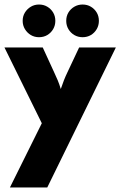

<svg xmlns="http://www.w3.org/2000/svg" viewBox="-22 -639 537 857"><path d="M22.2 197.9 164.6 -88.9 -2.1 -427.1H168.8L220.1 -315.3Q228.5 -297.9 235.8 -280.2Q243.1 -262.5 249.3 -241.7Q256.2 -262.5 263.2 -280.2Q270.1 -297.9 278.5 -315.3L331.2 -427.1H495.1L188.9 197.9ZM152.1 -472.9Q131.9 -472.9 115.6 -482.6Q99.3 -492.4 89.2 -509Q79.2 -525.7 79.2 -545.8Q79.2 -566.7 89.2 -583Q99.3 -599.3 115.6 -609Q131.9 -618.8 152.1 -618.8Q172.9 -618.8 189.2 -609Q205.6 -599.3 215.3 -583Q225 -566.7 225 -545.8Q225 -525.7 215.3 -509Q205.6 -492.4 189.2 -482.6Q172.9 -472.9 152.1 -472.9ZM346.5 -472.9Q326.4 -472.9 309.7 -482.6Q293.1 -492.4 283.3 -509Q273.6 -525.7 273.6 -545.8Q273.6 -566.7 283.3 -583Q293.1 -599.3 309.7 -609Q326.4 -618.8 346.5 -618.8Q367.4 -618.8 383.7 -609Q400 -599.3 409.7 -583Q419.4 -566.7 419.4 -545.8Q419.4 -525.7 409.7 -509Q400 -492.4 383.7 -482.6Q367.4 -472.9 346.5 -472.9Z"/></svg>

Font: Afacad Flux ExtraBold
Style: Regular
Weight: 800
Designer: Kristian Moeller
Foundry: Dicotype
Version: Version 1.100